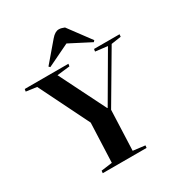

<svg xmlns="http://www.w3.org/2000/svg" viewBox="-217 -1104 1172 1252"><g transform="rotate(-30 369.0 -478.0)"><path d="M428 -353H431L634 -701L543 -712L546 -730H738L736 -712L662 -701L444 -331L432 -29L522 -18L520 0H190L192 -18L275 -29L287 -325L101 -701L21 -712L24 -730H353L350 -712L254 -701ZM576 -779 567 -769 408 -851 240 -770 231 -779 353 -922Q382 -956 410 -956Q422 -956 431.5 -953Q441 -950 452 -946Z"/></g></svg>

Font: Literata 72pt
Style: Bold Italic
Weight: 700
Italic angle: -2°
Designer: Latin by Veronika Burian and Jose Scaglione. Greek by Irene Vlachou. Cyrillic by Vera Evstafieva
Foundry: TypeTogether
Version: Version 3.002